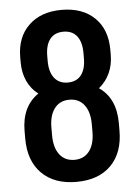

<svg xmlns="http://www.w3.org/2000/svg" viewBox="-53 -766 592 824"><g transform="rotate(-5 243.0 -354.5)"><path d="M446 -220V-188Q446 -92 392.5 -38Q339 16 243 16Q148 16 94 -38Q40 -92 40 -188V-220Q40 -326 113 -376Q82 -399 65.5 -435Q49 -471 49 -516V-537Q49 -624 101.5 -674.5Q154 -725 243 -725Q333 -725 385 -674.5Q437 -624 437 -537V-516Q437 -471 420.5 -435.5Q404 -400 374 -376Q446 -327 446 -220ZM165 -511Q165 -464 185.5 -438Q206 -412 243 -412Q281 -412 301 -437.5Q321 -463 321 -511V-532Q321 -580 301 -605.5Q281 -631 243 -631Q205 -631 185 -605.5Q165 -580 165 -532ZM330 -193V-225Q330 -278 307 -308Q284 -338 243 -338Q202 -338 179 -308Q156 -278 156 -225V-193Q156 -139 179 -109Q202 -79 243 -79Q284 -79 307 -109Q330 -139 330 -193Z"/></g></svg>

Font: Akshar Medium
Style: Regular
Weight: 500
Designer: Tall Chai
Foundry: Tall Chai
Version: Version 1.000